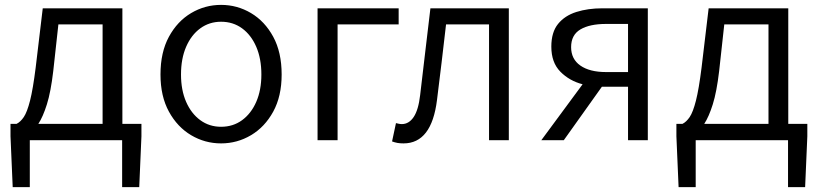

<svg xmlns="http://www.w3.org/2000/svg" viewBox="-20 -574 3350 786"><path d="M102 0V192H32L23 -16V-67H48Q64 -75 77.5 -95Q91 -115 103 -162Q115 -209 126 -297L155 -540H481V-67H559V-16L550 192H480V0ZM137 -67H400V-474H219L198 -283Q188 -198 172 -147Q156 -96 137 -67Z M885 13Q819 13 762.5 -20.5Q706 -54 671.5 -117Q637 -180 637 -269Q637 -360 671.5 -423.5Q706 -487 762.5 -520.5Q819 -554 885 -554Q951 -554 1007.5 -520.5Q1064 -487 1098.5 -423.5Q1133 -360 1133 -269Q1133 -180 1098.5 -117Q1064 -54 1007.5 -20.5Q951 13 885 13ZM885 -55Q934 -55 971 -82Q1008 -109 1029 -157Q1050 -205 1050 -269Q1050 -334 1029 -382.5Q1008 -431 971 -458Q934 -485 885 -485Q837 -485 800 -458Q763 -431 742 -382.5Q721 -334 721 -269Q721 -205 742 -157Q763 -109 800 -82Q837 -55 885 -55Z M1280 0V-540H1612V-474H1362V0Z M1632 13Q1617 13 1606.5 11Q1596 9 1585 5L1601 -70Q1606 -69 1612 -67.5Q1618 -66 1625 -66Q1654 -66 1673.5 -95Q1693 -124 1700 -185Q1711 -274 1721 -363Q1731 -452 1742 -540H2063V0H1982V-474H1806Q1797 -397 1788 -320Q1779 -243 1769 -165Q1747 13 1632 13Z M2461 -279H2551V-476H2461Q2394 -476 2356 -453.5Q2318 -431 2318 -381Q2318 -332 2356 -305.5Q2394 -279 2461 -279ZM2196 0 2365 -229Q2311 -243 2274 -280.5Q2237 -318 2237 -383Q2237 -442 2264.5 -476Q2292 -510 2339.5 -525Q2387 -540 2446 -540H2632V0H2551V-219H2445H2444L2288 0Z M2828 0V192H2758L2749 -16V-67H2774Q2790 -75 2803.5 -95Q2817 -115 2829 -162Q2841 -209 2852 -297L2881 -540H3207V-67H3285V-16L3276 192H3206V0ZM2863 -67H3126V-474H2945L2924 -283Q2914 -198 2898 -147Q2882 -96 2863 -67Z"/></svg>

Font: Source Han Sans SC Normal
Style: Regular
Weight: 350
Designer: Ryoko NISHIZUKA 西塚涼子 (kana, bopomofo & ideographs); Paul D. Hunt (Latin, Greek & Cyrillic); Sandoll Communications 산돌커뮤니
Foundry: Adobe
Version: Version 2.004;hotconv 1.0.118;makeotfexe 2.5.65603